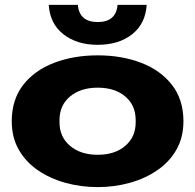

<svg xmlns="http://www.w3.org/2000/svg" viewBox="-20 -752 797 784"><path d="M379 12Q310 12 247 -5.5Q184 -23 134.5 -57Q85 -91 56.5 -141Q28 -191 28 -257Q28 -345 74.5 -405Q121 -465 201 -495.5Q281 -526 379 -526Q477 -526 556.5 -495.5Q636 -465 682.5 -405Q729 -345 729 -257Q729 -191 700.5 -141Q672 -91 622.5 -57Q573 -23 510 -5.5Q447 12 379 12ZM379 -120Q449 -120 491.5 -156.5Q534 -193 534 -252V-262Q534 -322 491.5 -358Q449 -394 379 -394Q309 -394 266 -358Q223 -322 223 -262V-252Q223 -193 266 -156.5Q309 -120 379 -120ZM379 -569Q294 -569 239 -612Q184 -655 179 -732H298Q304 -662 379 -662Q454 -662 460 -732H579Q574 -655 519.5 -612Q465 -569 379 -569Z"/></svg>

Font: Special Gothic Extended Bold
Style: Regular
Weight: 700
Width: 7
Designer: Alistair McCready
Foundry: Monolith
Version: Version 1.000; ttfautohint (v1.8.4.7-5d5b)